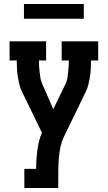

<svg xmlns="http://www.w3.org/2000/svg" viewBox="-20 -942 540 962"><path d="M102 0V-96H161Q161 -119 162.5 -142Q164 -165 167 -188Q170 -211 175.5 -233.5Q181 -256 190 -277L90 -483Q81 -501 76.5 -520.5Q72 -540 69 -559.5Q66 -579 65 -599Q64 -619 64 -639H28V-735H211V-639H175Q175 -624 176 -609.5Q177 -595 178.5 -580.5Q180 -566 182.5 -551.5Q185 -537 191 -523L247 -395L310 -525Q316 -538 318 -552.5Q320 -567 321.5 -581.5Q323 -596 324 -610.5Q325 -625 325 -639H289V-735H472V-639H436Q436 -619 435 -599Q434 -579 431 -559.5Q428 -540 423.5 -520.5Q419 -501 410 -483L298 -252Q289 -232 284 -210Q279 -188 276.5 -166Q274 -144 273 -121.5Q272 -99 272 -77V0ZM100 -848V-922H400V-848Z"/></svg>

Font: Iosevka Curly Slab
Style: Bold
Weight: 700
Monospace: yes
Designer: Belleve Invis
Foundry: Belleve Invis
Version: Version 22.1.2; ttfautohint (v1.8.4)